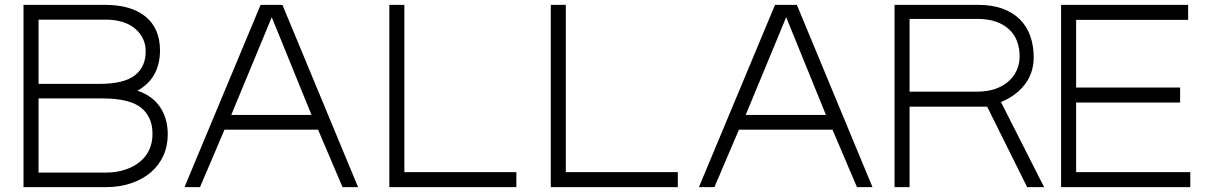

<svg xmlns="http://www.w3.org/2000/svg" viewBox="-20 -772 4987 792"><path d="M77 0V-752H412Q522 -752 581 -703Q640 -654 640 -564Q640 -508 617 -466Q594 -424 547 -398Q609 -377 640.5 -330Q672 -283 672 -218Q672 -169 653.5 -129Q635 -89 601.5 -60.5Q568 -32 520.5 -16Q473 0 416 0ZM139 -426H389Q491 -426 536 -461Q581 -496 581 -560Q581 -617 537 -654Q493 -691 415 -691H139ZM139 -60H414Q460 -60 496 -72Q532 -84 557.5 -105Q583 -126 596 -155Q609 -184 609 -218Q609 -219 609 -221Q609 -290 561.5 -328Q514 -366 402 -366H139Z M741 0 1055 -752H1145L1457 0H1393L1292 -237H906L805 0ZM1101 -701 934 -298H1265Z M2110 -62V0H1586V-752H1648V-62Z M2776 -62V0H2252V-752H2314V-62Z M2863 0 3177 -752H3267L3579 0H3515L3414 -237H3028L2927 0ZM3223 -701 3056 -298H3387Z M3670 0V-752H4014Q4072 -752 4115 -736.5Q4158 -721 4187 -692Q4216 -663 4230 -623Q4244 -583 4244 -536Q4244 -472 4208 -424.5Q4172 -377 4109 -351L4287 0H4217L4052 -332H3732V0ZM3732 -394H4012Q4051 -394 4083 -404.5Q4115 -415 4138 -434.5Q4161 -454 4173.5 -481Q4186 -508 4186 -540Q4186 -572 4176 -600Q4166 -628 4144.5 -649Q4123 -670 4090 -682Q4057 -694 4012 -694H3732Z M4890 -62V0H4357V-752H4881V-690H4419V-411H4848V-349H4419V-62Z"/></svg>

Font: Milkman
Style: Regular
Weight: 300
Designer: Giulia Boggio / Martin Desinde
Version: Version 1.000